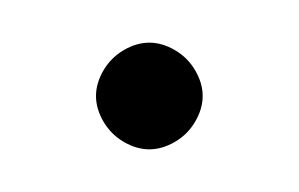

<svg xmlns="http://www.w3.org/2000/svg" viewBox="-20 -335 140 90"><path d="M25 -290Q25 -284 28.5 -278Q32 -272 38 -268.5Q44 -265 50 -265Q56 -265 62 -268.5Q68 -272 71.5 -278Q75 -284 75 -290Q75 -296 71.5 -302Q68 -308 62 -311.5Q56 -315 50 -315Q44 -315 38 -311.5Q32 -308 28.5 -302Q25 -296 25 -290Z"/></svg>

Font: Linefont ExtraLight
Style: Regular
Weight: 250
Monospace: yes
Version: Version 3.002;gftools[0.9.33]